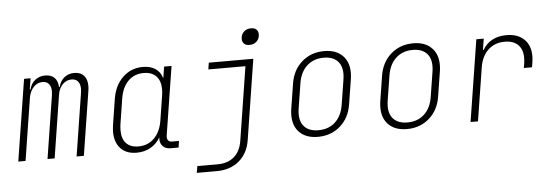

<svg xmlns="http://www.w3.org/2000/svg" viewBox="-56 -932 3711 1289"><g transform="rotate(-5 1800.0 -287.5)"><path d="M548 -465Q548 -449 545 -431L477 0H428L495 -425Q497 -443 497 -450Q497 -482 482 -500Q467 -518 439 -518Q404 -518 379 -492.5Q354 -467 347 -425L280 0H232L299 -425Q301 -443 301 -450Q301 -482 286 -500Q271 -518 243 -518Q210 -518 185 -493Q160 -468 151 -425L84 0H35L122 -550H166L154 -475H159Q168 -514 196.5 -537Q225 -560 265 -560Q305 -560 327 -538Q349 -516 351 -475H356Q365 -514 393 -537Q421 -560 461 -560Q503 -560 525.5 -535Q548 -510 548 -465Z M1122 -44 1115 0H1061Q1026 0 1007 -22Q988 -44 992 -80Q969 -38 927.5 -14Q886 10 832 10Q763 10 724.5 -31Q686 -72 686 -144Q686 -158 690 -190L717 -361Q731 -452 787 -506Q843 -560 923 -560Q974 -560 1007.5 -537.5Q1041 -515 1052 -475H1054L1066 -550H1116L1043 -89Q1042 -85 1042 -78Q1042 -62 1050.5 -53Q1059 -44 1075 -44ZM1036 -361Q1039 -382 1039 -400Q1039 -456 1009.5 -487.5Q980 -519 925 -519Q862 -519 820.5 -477.5Q779 -436 767 -361L740 -190Q737 -168 737 -149Q737 -92 765.5 -61.5Q794 -31 848 -31Q912 -31 954.5 -73.5Q997 -116 1009 -190Z M1648 -645Q1626 -645 1613.5 -657Q1601 -669 1601 -689Q1601 -718 1620 -736.5Q1639 -755 1666 -755H1671Q1693 -755 1705.5 -743Q1718 -731 1718 -711Q1718 -682 1699 -663.5Q1680 -645 1653 -645ZM1222 180 1230 135H1365Q1435 135 1478 98Q1521 61 1532 -10L1610 -505H1360L1367 -550H1667L1582 -10Q1568 79 1508 129.5Q1448 180 1357 180Z M1888 -149Q1888 -169 1891 -190L1918 -360Q1932 -451 1994 -505.5Q2056 -560 2145 -560Q2223 -560 2267 -517Q2311 -474 2311 -401Q2311 -381 2308 -360L2281 -190Q2267 -99 2205 -44.5Q2143 10 2054 10Q1976 10 1932 -32.5Q1888 -75 1888 -149ZM2231 -190 2258 -360Q2261 -380 2261 -397Q2261 -454 2229 -485Q2197 -516 2138 -516Q2070 -516 2025 -475Q1980 -434 1968 -360L1941 -190Q1938 -171 1938 -153Q1938 -96 1970 -65Q2002 -34 2061 -34Q2130 -34 2174.5 -75Q2219 -116 2231 -190Z M2488 -149Q2488 -169 2491 -190L2518 -360Q2532 -451 2594 -505.5Q2656 -560 2745 -560Q2823 -560 2867 -517Q2911 -474 2911 -401Q2911 -381 2908 -360L2881 -190Q2867 -99 2805 -44.5Q2743 10 2654 10Q2576 10 2532 -32.5Q2488 -75 2488 -149ZM2831 -190 2858 -360Q2861 -380 2861 -397Q2861 -454 2829 -485Q2797 -516 2738 -516Q2670 -516 2625 -475Q2580 -434 2568 -360L2541 -190Q2538 -171 2538 -153Q2538 -96 2570 -65Q2602 -34 2661 -34Q2730 -34 2774.5 -75Q2819 -116 2831 -190Z M3535 -404Q3535 -390 3531 -360L3526 -330H3471L3476 -360Q3479 -380 3479 -398Q3479 -455 3447.5 -486Q3416 -517 3358 -517Q3291 -517 3246.5 -475.5Q3202 -434 3190 -360L3133 0H3083L3170 -550H3220L3208 -475H3213Q3236 -516 3277 -538Q3318 -560 3373 -560Q3449 -560 3492 -518.5Q3535 -477 3535 -404Z"/></g></svg>

Font: JetBrains Mono Extra Light
Style: Italic
Weight: 200
Italic angle: -9°
Monospace: yes
Designer: Philipp Nurullin, Konstantin Bulenkov
Foundry: JetBrains
Version: 2.002